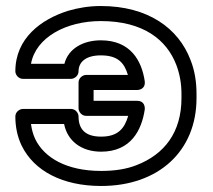

<svg xmlns="http://www.w3.org/2000/svg" viewBox="-20 -583 709 638"><path d="M461 -313C451 -381 414 -449 315 -449C257 -449 207 -422 194 -371H83C99 -459 200 -513 315 -513C456 -513 534 -451 566 -367C577 -338 583 -306 583 -271V-257C583 -144 527 -70 433 -34C400 -21 361 -15 316 -15C201 -15 127 -59 97 -121C90 -136 85 -154 83 -171H193C204 -115 250 -79 316 -79C416 -79 451 -152 461 -219C462 -229 459 -248 436 -248H291V-284H436C446 -284 464 -290 461 -313ZM633 -257V-271C633 -311 627 -349 613 -384C573 -489 472 -563 315 -563C276 -563 240 -557 206 -547C117 -519 31 -456 31 -346C31 -335 41 -321 56 -321H216C227 -321 241 -331 241 -346C241 -376 264 -399 315 -399C372 -399 393 -374 405 -334H266C255 -334 241 -324 241 -309V-223C241 -212 251 -198 266 -198H406C394 -157 373 -129 316 -129C262 -129 241 -155 241 -196C241 -207 231 -221 216 -221H56C45 -221 31 -211 31 -196C31 -161 38 -128 52 -99C93 -15 188 35 316 35C507 35 633 -81 633 -257Z"/></svg>

Font: Asimov
Style: XWidOu
Weight: 500
Designer: Google
Version: Version 2.000980; 2014